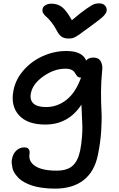

<svg xmlns="http://www.w3.org/2000/svg" viewBox="-20 -851 705 1141"><path d="M569.8 -831.1Q591.3 -831.1 603.8 -818.1Q616.2 -805.2 613.8 -786.1Q611.3 -771.5 593.5 -753.9Q575.7 -736.3 513.2 -690.9Q497.6 -680.2 477.8 -665.5Q458 -650.9 450 -645Q441.9 -639.2 430.2 -632.6Q418.5 -626 409.2 -624Q399.9 -622.1 388.2 -622.1Q361.8 -622.1 345.9 -633.1Q330.1 -644 315.9 -671.9Q301.3 -699.7 283.7 -721.2Q266.1 -742.7 254.6 -752Q243.2 -761.2 236.8 -772.5Q230.5 -783.7 232.9 -796.9Q234.9 -811.5 250 -820.3Q265.1 -829.1 285.2 -829.1Q322.3 -829.1 348.1 -809.3Q374 -789.6 407.2 -731Q461.9 -777.3 495.4 -800.3Q528.8 -823.2 541.3 -827.1Q553.7 -831.1 569.8 -831.1ZM307.1 270Q266.6 270 231.7 265.1Q196.8 260.3 171.4 252Q146 243.7 125 232.2Q104 220.7 90.8 207.3Q77.6 193.8 67.6 179Q57.6 164.1 54.4 149.2Q51.3 134.3 49.6 119.6Q47.9 105 51.8 91.8Q57.6 61.5 77.6 43.2Q97.7 24.9 124 24.9Q159.2 24.9 155.8 61Q147 107.9 188.7 135.5Q230.5 163.1 315.9 163.1Q379.9 163.1 411.6 134Q443.4 105 456.1 44.9Q463.9 5.9 467 -34.4Q470.2 -74.7 469.5 -100.1Q468.8 -125.5 466.6 -167.2Q464.4 -209 463.9 -229Q386.2 -110.8 249 -110.8Q142.6 -110.8 92.3 -166.7Q42 -222.7 60.1 -314Q73.2 -380.4 121.1 -434.6Q168.9 -488.8 236.1 -518.3Q303.2 -547.9 374 -547.9Q469.2 -547.9 492.2 -491.2Q504.9 -508.8 536.1 -508.8Q566.9 -508.8 579.3 -485.4Q591.8 -461.9 586.9 -428.2Q580.6 -367.2 580.3 -304Q580.1 -240.7 583 -192.4Q585.9 -144 581.5 -74.5Q577.1 -4.9 562 68.8Q542 168.5 477.1 219.2Q412.1 270 307.1 270ZM164.1 -298.8Q155.3 -259.3 177.7 -237.1Q200.2 -214.8 253.9 -214.8Q321.3 -214.8 376 -258.5Q430.7 -302.2 461.9 -391.1Q460.9 -391.1 459.5 -390.6Q458 -390.1 457 -390.1Q447.8 -390.1 441.7 -395.5Q435.5 -400.9 431.2 -408.7Q426.8 -416.5 420.9 -424.3Q415 -432.1 402.3 -437.5Q389.6 -442.9 370.1 -442.9Q301.8 -442.9 238.3 -397.9Q174.8 -353 164.1 -298.8Z"/></svg>

Font: Shantell Sans Irregular Bouncy
Style: Italic
Weight: 500
Italic angle: -11.31°
Designer: Stephen Nixon, Anya Danilova, Shantell Martin
Foundry: Arrow Type
Version: Version 1.006;[9816181b4]